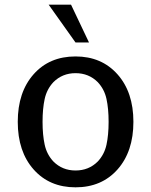

<svg xmlns="http://www.w3.org/2000/svg" viewBox="-20 -781 640 813"><path d="M356.9 -601.1H299.8L186 -761.2H280.8ZM394 -433.1Q356 -471.2 299.8 -471.2Q244.1 -471.2 206.1 -433.1Q178.2 -403.3 169.2 -362.1Q160.2 -320.8 160.2 -265.1Q160.2 -209.5 169.2 -168.2Q178.2 -127 206.1 -97.2Q244.1 -59.1 299.8 -59.1Q356 -59.1 394 -97.2Q421.9 -127 430.9 -168.2Q439.9 -209.5 439.9 -265.1Q439.9 -320.8 430.9 -362.1Q421.9 -403.3 394 -433.1ZM299.8 -542Q410.2 -542 477.5 -466.3Q544.9 -390.6 544.9 -265.1Q544.9 -139.6 477.8 -63.7Q410.6 12.2 299.8 12.2Q189.5 12.2 122.3 -63.5Q55.2 -139.2 55.2 -265.1Q55.2 -390.6 122.1 -466.3Q189 -542 299.8 -542Z"/></svg>

Font: Aurulent Sans Mono
Style: Regular
Weight: 400
Monospace: yes
Version: Version 2007.05.04